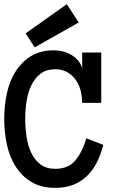

<svg xmlns="http://www.w3.org/2000/svg" viewBox="-30 -889 596 920"><path d="M464.8 -194.8Q453.1 -147.9 433.6 -109.9Q414.1 -71.8 386 -44.9Q357.9 -18.1 320.6 -3.4Q283.2 11.2 234.9 11.2Q168 11.2 121.6 -16.4Q75.2 -43.9 45.7 -90.1Q16.1 -136.2 3.2 -195.6Q-9.8 -254.9 -9.8 -318.8Q-9.8 -382.8 3.2 -442.4Q16.1 -502 45.2 -547.4Q74.2 -592.8 119.1 -620.4Q164.1 -647.9 229 -647.9Q250 -647.9 271.5 -642.6Q293 -637.2 311.5 -626.2Q330.1 -615.2 344 -599.1Q357.9 -583 363.8 -562V-637.2H455.1V-396H363.8Q363.8 -425.8 356.4 -454.8Q349.1 -483.9 333 -506.3Q316.9 -528.8 292.5 -543Q268.1 -557.1 234.9 -557.1Q191.9 -557.1 164.6 -536.1Q137.2 -515.1 120.6 -481Q104 -446.8 97.4 -404.3Q90.8 -361.8 90.8 -318.8Q90.8 -275.9 97.4 -232.9Q104 -189.9 120.1 -156Q136.2 -122.1 164.1 -101.1Q191.9 -80.1 234.9 -80.1Q296.9 -80.1 330.3 -119.6Q363.8 -159.2 383.8 -226.1ZM347.2 -781.2 136.2 -662.1 92.8 -729 290 -869.1Z"/></svg>

Font: Anonymous Pro
Style: Bold
Weight: 700
Monospace: yes
Designer: Mark Simonson
Version: Version 1.003